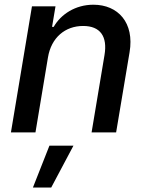

<svg xmlns="http://www.w3.org/2000/svg" viewBox="-20 -573 639 831"><path d="M27.3 0H133.5L187.5 -323.9C201.7 -410.9 262.4 -460.6 339.8 -460.6C414.1 -460.6 446 -415.5 432.2 -334.2L376.4 0H482.6L540.8 -346.9C562.5 -474.8 490.8 -552.6 384.2 -552.6C306.1 -552.6 243.3 -511 212.4 -456.7H205.3L220.2 -545.5H118.3ZM122.5 238.6H201.7L297.9 57.5H193.9Z"/></svg>

Font: TID UI Medium
Style: Italic
Weight: 500
Italic angle: -9.39999°
Designer: The TID Project Authors
Foundry: Bakken & Bæck
Version: Version 1.001;hotconv 1.0.109;makeotfexe 2.5.65596